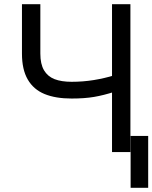

<svg xmlns="http://www.w3.org/2000/svg" viewBox="-20 -727 728 918"><path d="M172.9 -707H85V-470.7C85 -419.9 94.2 -378.6 112.8 -346.7C131.3 -314.8 158.2 -291.7 193.4 -277.3C228.5 -263 271.5 -255.9 322.3 -255.9C363.9 -255.9 399.9 -258.5 430.2 -263.7C460.4 -268.9 492.8 -277 527.3 -288.1V-367.2C495.4 -357.4 462.4 -349.8 428.2 -344.2C394 -338.7 358.7 -335.9 322.3 -335.9C289.7 -335.9 262.5 -340.2 240.7 -348.6C218.9 -357.1 202.1 -371.3 190.4 -391.1C178.7 -411 172.9 -437.5 172.9 -470.7ZM603.5 -707H515.6V0H603.5ZM688.5 170.9V-77.1H604.5V170.9Z"/></svg>

Font: Pretendard Variable
Style: Regular
Weight: 400
Designer: Base glyphs from Inter by Rasmus Andersson; Hangeul glyphs from Noto Sans CJK(Source Han Sans) by Jang Soo-young and Kan
Foundry: Kil Hyung-jin
Version: Version 1.309;Glyphs 3.2 (3225)